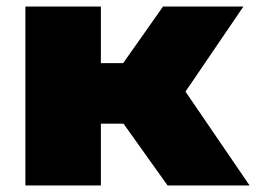

<svg xmlns="http://www.w3.org/2000/svg" viewBox="-20 -570 787 590"><path d="M495 0 359.5 -190H290V0H58V-550H290V-376H358.5L481 -550H728L550 -288.5L747 0Z"/></svg>

Font: Encode Sans Expanded Black
Style: Regular
Weight: 900
Width: 7
Designer: Multiple Designers
Foundry: Impallari Type
Version: Version 2.000